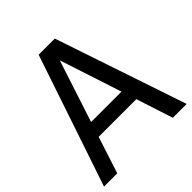

<svg xmlns="http://www.w3.org/2000/svg" viewBox="-201 -864 1001 1001"><g transform="rotate(-45 299.5 -363.5)"><path d="M92.8 0 158.7 -203.1H436.5L502.4 0H604.5L359.4 -727.1H240.2L-4.9 0ZM185.5 -285.6 297.4 -628.4 409.7 -285.6Z"/></g></svg>

Font: SG Kara SemiBold
Style: Regular
Weight: 400
Designer: Damoon Khanjanzadeh
Version: Version 1.000